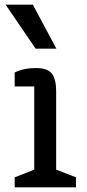

<svg xmlns="http://www.w3.org/2000/svg" viewBox="-20 -804 372 824"><path d="M306 0H43V-43L127 -76V-433H43V-493Q82 -512 133.5 -512Q185 -512 203 -487.5Q221 -463 221 -413V-76L306 -43ZM121 -784 222 -595H133L4 -784Z"/></svg>

Font: Belgrano
Style: Regular
Weight: 400
Version: Version 1.002